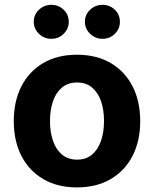

<svg xmlns="http://www.w3.org/2000/svg" viewBox="-20 -785 654 815"><path d="M306.6 10.5Q223.8 10.5 163.6 -24.8Q103.4 -60.1 70.9 -123.4Q38.5 -186.7 38.5 -270.7Q38.5 -355.3 70.9 -418.7Q103.4 -482.1 163.6 -517.4Q223.8 -552.7 306.6 -552.7Q389.6 -552.7 449.9 -517.4Q510.1 -482.1 542.6 -418.7Q575.2 -355.3 575.2 -270.7Q575.2 -186.7 542.6 -123.4Q510.1 -60.1 449.9 -24.8Q389.6 10.5 306.6 10.5ZM307.2 -107.4Q345.1 -107.4 370.4 -128.6Q395.7 -149.8 408.6 -187Q421.5 -224.1 421.5 -271.3Q421.5 -319.1 408.6 -356Q395.7 -392.8 370.4 -413.8Q345.1 -434.8 307.2 -434.8Q269.2 -434.8 243.6 -413.8Q218 -392.8 205.1 -356Q192.2 -319.1 192.2 -271.3Q192.2 -224.1 205.1 -187Q218 -149.8 243.6 -128.6Q269.2 -107.4 307.2 -107.4ZM198.2 -620.3Q167.3 -620.1 145.3 -641.6Q123.2 -663 123.4 -692.2Q123.2 -722.8 145.3 -743.6Q167.3 -764.4 198.2 -764.6Q228.8 -764.4 250.3 -743.6Q271.9 -722.8 271.9 -692.2Q271.9 -663 250.3 -641.6Q228.8 -620.1 198.2 -620.3ZM415.2 -620.3Q384.6 -620.1 362.5 -641.6Q340.4 -663 340.4 -692.2Q340.4 -722.8 362.5 -743.6Q384.6 -764.4 415.2 -764.6Q446.1 -764.4 467.6 -743.6Q489.1 -722.8 488.9 -692.2Q489.1 -663 467.6 -641.6Q446.1 -620.1 415.2 -620.3Z"/></svg>

Font: Inter
Style: Regular
Weight: 400
Designer: Rasmus Andersson
Foundry: rsms
Version: Version 4.000;git-8c9346024